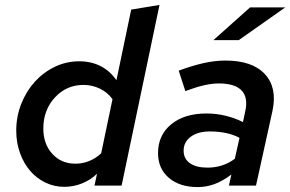

<svg xmlns="http://www.w3.org/2000/svg" viewBox="-20 -754 1179 780"><path d="M364 0 374 -48Q348 -23 313.5 -9Q279 5 241 5Q200 5 164 -12.5Q128 -30 102 -60.5Q76 -91 61 -133Q46 -175 46 -223Q46 -281 66.5 -332.5Q87 -384 121.5 -422Q156 -460 202.5 -482.5Q249 -505 302 -505Q351 -505 389.5 -485Q428 -465 453 -428L513 -715L628 -734L474 0ZM156 -232Q156 -169 192.5 -129Q229 -89 286 -89Q315 -89 341.5 -99.5Q368 -110 391 -131L437 -351Q418 -378 386.5 -393.5Q355 -409 319 -409Q250 -409 203 -358Q156 -307 156 -232Z M783 6Q710 6 666 -31.5Q622 -69 622 -132Q622 -205 675.5 -249Q729 -293 819 -293Q859 -293 897.5 -283.5Q936 -274 967 -258L976 -300Q989 -357 962 -386Q935 -415 869 -415Q841 -415 808.5 -407.5Q776 -400 733 -384L706 -467Q760 -487 806.5 -497.5Q853 -508 896 -508Q1005 -508 1056 -453Q1107 -398 1087 -304L1020 0H910L920 -45Q884 -18 851 -6Q818 6 783 6ZM726 -142Q726 -109 751.5 -91Q777 -73 823 -73Q853 -73 880.5 -81.5Q908 -90 934 -109L953 -194Q929 -207 898.5 -213.5Q868 -220 833 -220Q784 -220 755 -198.5Q726 -177 726 -142ZM996 -724H1139L950 -591H847Z"/></svg>

Font: Red Hat Text Medium
Style: Italic
Weight: 500
Italic angle: -12°
Designer: Pentagram / MCKL
Foundry: Pentagram / MCKL
Version: Version 1.003; Red Hat Text Medium Italic